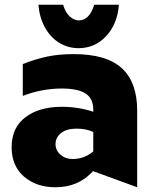

<svg xmlns="http://www.w3.org/2000/svg" viewBox="-20 -777 651 809"><path d="M286 -107Q256 -107 235 -125Q214 -143 214 -170Q214 -198 237.5 -216.5Q261 -235 302 -235Q343 -235 373 -221V-139Q335 -107 286 -107ZM290 -549Q228 -549 178.5 -538.5Q129 -528 76 -507V-373Q157 -404 240 -404Q308 -404 340.5 -383Q373 -362 373 -315V-306Q348 -315 313 -321Q278 -327 241 -327Q145 -327 87 -283Q29 -239 29 -157Q29 -78 81 -33Q133 12 214 12Q311 12 372 -56L558 12V-311Q558 -430 493.5 -489.5Q429 -549 290 -549ZM313 -691Q291 -691 273 -708.5Q255 -726 246 -757H142Q146 -704 169 -662Q192 -620 229 -597Q266 -574 311 -574Q380 -574 427.5 -625Q475 -676 481 -757H377Q368 -726 351.5 -708.5Q335 -691 313 -691Z"/></svg>

Font: Geom Black
Style: Bold
Weight: 900
Version: Version 1.102